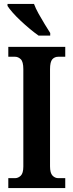

<svg xmlns="http://www.w3.org/2000/svg" viewBox="-20 -951 371 971"><path d="M22 0V-50H56Q72 -50 85 -62.5Q98 -75 98 -109V-601Q98 -639 85 -651.5Q72 -664 56 -664H22V-714H310V-664H275Q256 -664 244.5 -651Q233 -638 233 -601V-110Q233 -76 245.5 -63Q258 -50 275 -50H310V0ZM175 -771Q155 -785 131.5 -804.5Q108 -824 84.5 -846Q61 -868 43.5 -888Q26 -908 18 -921V-931H152Q160 -909 175 -882Q190 -855 206 -829Q222 -803 234 -784V-771Z"/></svg>

Font: Noto Serif Hebrew ExtraCondensed
Style: Bold
Weight: 700
Width: 2
Designer: Monotype Design Team
Foundry: Monotype Imaging Inc.
Version: Version 2.004; ttfautohint (v1.8.4.7-5d5b)